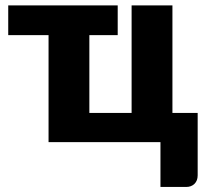

<svg xmlns="http://www.w3.org/2000/svg" viewBox="-20 -539 783 728"><path d="M633.8 -110.8H729.5V126Q729.5 146 717.3 158.2Q705.1 169.9 686 169.9H588.4V0H164.1V-405.8H11.2V-518.6H426.3V-405.8H318.8V-110.8H479V-518.6H633.8Z"/></svg>

Font: Lato-ExtraBold
Style: Regular
Weight: 500
Designer: Lukasz Dziedzic with Adam Twardoch and Botio Nikoltchev
Foundry: tyPoland Lukasz Dziedzic
Version: ""